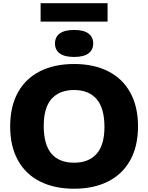

<svg xmlns="http://www.w3.org/2000/svg" viewBox="-20 -1140 903 1170"><path d="M42 -370Q42 -492 89.5 -577.2Q137 -662.5 224.5 -706.2Q312 -750 431.5 -750Q551 -750 638.5 -706Q726 -662 773.5 -576.5Q821 -491 821 -370Q821 -249 773.5 -163.5Q726 -78 638.2 -34Q550.5 10 431.5 10Q312 10 224.5 -33.8Q137 -77.5 89.5 -162.8Q42 -248 42 -370ZM616.5 -366.5Q616.5 -480.5 568.8 -536Q521 -591.5 431.5 -591.5Q342.5 -591.5 294.5 -537.8Q246.5 -484 246.5 -373.5Q246.5 -258 293.8 -203.2Q341 -148.5 431.5 -148.5Q521 -148.5 568.8 -202.8Q616.5 -257 616.5 -366.5ZM315 -875Q315 -914 344 -935.8Q373 -957.5 431.5 -957.5Q490 -957.5 519 -935.8Q548 -914 548 -875Q548 -836 519 -814.5Q490 -793 431.5 -793Q373 -793 344 -814.5Q315 -836 315 -875ZM227.5 -1008.5V-1120.5H635.5V-1008.5Z"/></svg>

Font: Encode Sans Semi Expanded ExBd
Style: Regular
Weight: 800
Width: 6
Designer: Multiple Designers
Foundry: Impallari Type
Version: Version 2.000